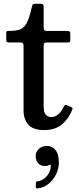

<svg xmlns="http://www.w3.org/2000/svg" viewBox="-20 -686 426 1031"><path d="M368 -97Q351 -51.5 314.5 -19.5Q278 12.5 217 12.5Q158 12.5 132.2 -16.8Q106.5 -46 106.5 -93V-440.5Q106.5 -458 90.5 -458H30.5Q20 -458 16.8 -460.5Q13.5 -463 13.5 -473V-506Q13.5 -516 16.2 -518Q19 -520 28.5 -520Q65 -520 87 -527.5Q109 -535 123.5 -562.5Q138 -590 151.5 -650.5Q153.5 -659 156 -662.2Q158.5 -665.5 170 -665.5H201Q214.5 -665.5 214.5 -651V-536Q214.5 -525.5 219 -522.8Q223.5 -520 233.5 -520H341.5Q350.5 -520 354 -517Q357.5 -514 357.5 -504V-470.5Q357.5 -461.5 353.8 -459.8Q350 -458 341 -458H234.5Q224 -458 219.2 -455.2Q214.5 -452.5 214.5 -441.5V-113.5Q214.5 -57.5 256 -57.5Q295.5 -57.5 322.5 -113Q326 -120.5 329 -122Q332 -123.5 340.5 -120.5L360 -112Q366.5 -109 368.8 -106.2Q371 -103.5 368 -97ZM171.5 152Q171.5 128.5 189.2 113Q207 97.5 232.5 97.5Q259.5 97.5 277.8 119.2Q296 141 296 188Q296 218.5 281.5 249Q267 279.5 241.2 300.8Q215.5 322 182 325.5Q177 326 174.8 325Q172.5 324 172.5 318.5V296.5Q172.5 289 182.5 287.5Q211 283.5 232.2 258.8Q253.5 234 252.5 201.5Q252 195.5 244 200.5Q236 205.5 221 205.5Q198 205.5 184.8 190.2Q171.5 175 171.5 152Z"/></svg>

Font: Besley* Medium
Style: Regular
Weight: 500
Designer: Owen Earl
Foundry: indestructible type*
Version: Version 3.000; ttfautohint (v1.8.3)